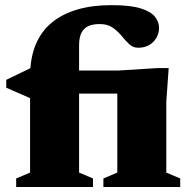

<svg xmlns="http://www.w3.org/2000/svg" viewBox="-20 -746 758 766"><path d="M477.5 -372.5H155L100 -354.5L5 -396V-427.5L108.5 -477.5L205.5 -464.5H450.5L609.5 -474.5H653L643.5 -340.5V-57.5L699 -34V0H392.5V-34L448 -57.5V-398.5ZM295.5 -57.5 351 -34V0H44.5V-34L100 -57.5V-440.5Q100 -513.5 122 -567Q144 -620.5 186.2 -655.5Q228.5 -690.5 288.5 -708Q348.5 -725.5 424 -725.5Q498.5 -725.5 539.8 -713Q581 -700.5 597.8 -679.8Q614.5 -659 614.5 -634Q614.5 -613.5 604 -595.2Q593.5 -577 575 -566.2Q556.5 -555.5 531.5 -555.5Q510.5 -555.5 495.5 -569.8Q480.5 -584 465.5 -602.5Q450.5 -621 430 -635.5Q409.5 -650 378 -650Q349 -650 331 -641.2Q313 -632.5 304.2 -613.8Q295.5 -595 295.5 -565Z"/></svg>

Font: Newsreader ExtraBold
Style: Regular
Weight: 800
Designer: Hugues Gentile
Foundry: Production Type
Version: Version 1.003